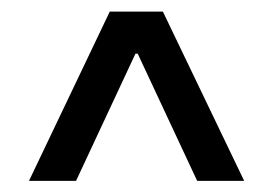

<svg xmlns="http://www.w3.org/2000/svg" viewBox="-20 -706 482 339"><path d="M173.8 -685.5H267.6L411.1 -386.7H328.1L223.1 -611.3H219.2L114.3 -386.7H31.2Z"/></svg>

Font: Pretendard GOV
Style: Regular
Weight: 400
Designer: Base glyphs from Inter by Rasmus Andersson; Hangeul glyphs from Noto Sans CJK(Source Han Sans) by Jang Soo-young and Kan
Foundry: Kil Hyung-jin
Version: Version 1.309